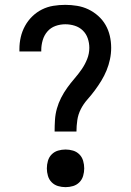

<svg xmlns="http://www.w3.org/2000/svg" viewBox="-20 -763 540 791"><path d="M205 -221Q205 -245 206.5 -269Q208 -293 214.5 -316Q221 -339 232 -360.5Q243 -382 257 -401.5Q271 -421 287 -439.5Q303 -458 316.5 -477.5Q330 -497 339 -519.5Q348 -542 348 -566Q348 -586 341.5 -605Q335 -624 321 -637.5Q307 -651 288 -657Q269 -663 249 -663Q228 -663 208.5 -656Q189 -649 175.5 -633.5Q162 -618 156 -597.5Q150 -577 150 -557V-551H60V-561Q60 -586 65.5 -610Q71 -634 83 -656Q95 -678 113 -695.5Q131 -713 153 -724Q175 -735 199.5 -739Q224 -743 249 -743Q273 -743 297.5 -739Q322 -735 344 -724.5Q366 -714 384.5 -697.5Q403 -681 415 -660Q427 -639 432.5 -615Q438 -591 438 -566Q438 -542 433 -518.5Q428 -495 419 -473Q410 -451 397.5 -430.5Q385 -410 370.5 -390.5Q356 -371 340 -353Q324 -335 313 -313.5Q302 -292 298.5 -268Q295 -244 295 -221ZM250 8Q234 8 219 3.5Q204 -1 193 -12Q182 -23 177.5 -38.5Q173 -54 173 -69Q173 -85 177.5 -100.5Q182 -116 193 -127Q204 -138 219 -142.5Q234 -147 250 -147Q266 -147 281 -142.5Q296 -138 307 -127Q318 -116 322.5 -100.5Q327 -85 327 -69Q327 -54 322.5 -38.5Q318 -23 307 -12Q296 -1 281 3.5Q266 8 250 8Z"/></svg>

Font: Iosevka Bendy Medium
Style: Regular
Weight: 500
Monospace: yes
Designer: Belleve Invis
Foundry: Belleve Invis
Version: Version 30.1.2